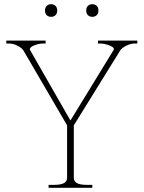

<svg xmlns="http://www.w3.org/2000/svg" viewBox="-20 -893 683 913"><path d="M194 -843Q194 -857 202 -865Q210 -873 223 -873Q236 -873 244 -865Q252 -857 252 -843Q252 -829 244 -821Q236 -813 223 -813Q210 -813 202 -821Q194 -829 194 -843ZM390 -843Q390 -857 398 -865Q406 -873 419 -873Q432 -873 440 -865Q448 -857 448 -843Q448 -829 440 -821Q432 -813 419 -813Q406 -813 398 -821Q390 -829 390 -843ZM211 -14H238Q268 -14 283.5 -22Q299 -30 299 -47V-297L92 -652Q84 -665 63.5 -675.5Q43 -686 24 -686H10V-700H197V-686H183Q165 -686 143.5 -677.5Q122 -669 122 -659Q122 -656 123 -655L315 -320L520 -655Q527 -666 502.5 -676Q478 -686 458 -686H446V-700H633V-686H619Q601 -686 580 -675.5Q559 -665 551 -652L331 -297V-47Q331 -30 346.5 -22Q362 -14 392 -14H419V0H211Z"/></svg>

Font: Taviraj Thin
Style: Regular
Weight: 250
Designer: Katatrad Team
Foundry: CadsonDemak
Version: Version 1.001